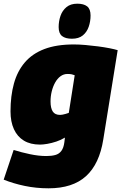

<svg xmlns="http://www.w3.org/2000/svg" viewBox="-41 -801 658 1041"><path d="M-21 173 33 12Q74 25 121.5 35Q169 45 210 45Q238 45 258.5 39.5Q279 34 291.5 17.5Q304 1 308 -30L311 -55Q290 -42 264.5 -33.5Q239 -25 215.5 -21Q192 -17 176 -17Q124 -17 88.5 -38.5Q53 -60 34.5 -100.5Q16 -141 16 -197Q16 -281 34.5 -348Q53 -415 93.5 -462.5Q134 -510 199.5 -535Q265 -560 359 -560Q388 -560 422.5 -557Q457 -554 491 -549.5Q525 -545 553 -539.5Q581 -534 597 -529L519 -45Q498 88 425.5 154Q353 220 222 220Q155 220 93 207Q31 194 -21 173ZM364 -393Q357 -396 348 -398Q339 -400 325 -400Q304 -400 287 -387.5Q270 -375 258 -353.5Q246 -332 239.5 -305.5Q233 -279 233 -251Q233 -215 245 -196.5Q257 -178 285 -178Q291 -178 298.5 -179.5Q306 -181 315 -183.5Q324 -186 332 -189ZM349 -591Q314 -591 295.5 -605.5Q277 -620 277 -654Q277 -686 287 -715Q297 -744 319.5 -762.5Q342 -781 378 -781Q413 -781 431.5 -766.5Q450 -752 450 -717Q450 -685 440 -656Q430 -627 408 -609Q386 -591 349 -591Z"/></svg>

Font: Georama ExtraCondensed Thin Black
Style: Italic
Weight: 900
Italic angle: -9°
Version: Version 1.001